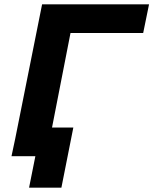

<svg xmlns="http://www.w3.org/2000/svg" viewBox="-20 -720 707 885"><path d="M34 0 174 -700H667L640 -568H305L194 0ZM114 145 143 0H33L61 -132H318L263 145Z"/></svg>

Font: Montserrat
Style: Bold Italic
Weight: 700
Italic angle: -11.3°
Designer: Julieta Ulanovsky
Foundry: Julieta Ulanovsky
Version: Version 9.000; ttfautohint (v1.8.4.7-5d5b)